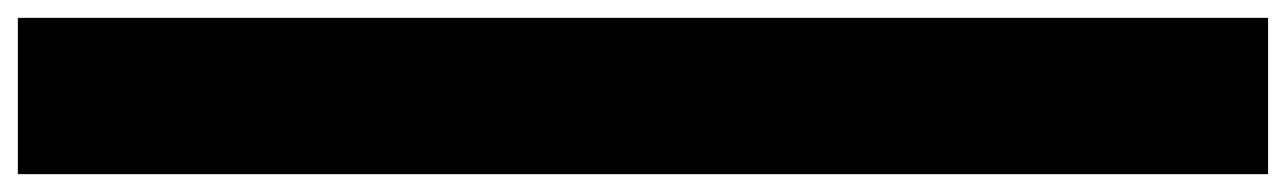

<svg xmlns="http://www.w3.org/2000/svg" viewBox="-20 -720 1440 215"><path d="M1400 -700H0V-525H1400Z"/></svg>

Font: Variable Test Axis Matching
Style: Regular
Weight: 400
Version: Version 1.000